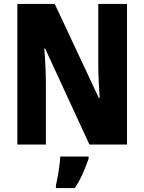

<svg xmlns="http://www.w3.org/2000/svg" viewBox="-20 -734 733 975"><path d="M625 0H434L209 -488H205Q209 -436 211 -390Q213 -344 213 -309V0H68V-714H258L482 -236H486Q483 -285 481 -329Q479 -373 479 -409V-714H625ZM430 72Q417 110 400 148Q383 186 360 221H264V208Q268 190 273 163Q278 136 281.5 108.5Q285 81 286 61H430Z"/></svg>

Font: Noto Sans Arabic UI Cn XBd
Style: Regular
Weight: 800
Width: 3
Designer: Monotype Design Team, Nadine Chahine and Nizar Qandah
Foundry: Monotype Imaging Inc.
Version: Version 2.010; ttfautohint (v1.8.4.7-5d5b)